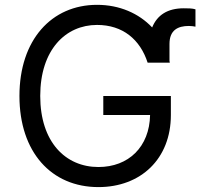

<svg xmlns="http://www.w3.org/2000/svg" viewBox="-20 -757 821 787"><path d="M585.2 -500H676.1L674.7 -507.1V-576.7C674.7 -633.5 708.8 -650.6 754.3 -650.6C764.2 -650.6 774.1 -649.1 781.2 -647.7V-718.8C768.5 -723 750 -723 733 -723C666.9 -723 624.3 -695.3 603.7 -644.5C549 -702.4 469.8 -737.2 377.8 -737.2C191.4 -737.2 59.7 -593.8 59.7 -363.6C59.7 -133.5 190.3 9.9 383.5 9.9C556.8 9.9 680.4 -105.5 680.4 -285.5V-363.6H403.4V-285.5H595.2C592.7 -154.8 506.7 -72.4 383.5 -72.4C248.6 -72.4 144.9 -174.7 144.9 -363.6C144.9 -552.6 248.6 -654.8 377.8 -654.8C483 -654.8 554.3 -595.5 585.2 -500Z"/></svg>

Font: Magic Ui Pro
Style: Regular
Weight: 400
Designer: Stefan Endress, Andreas Faust
Version: Version 1.000;FEAKit 1.0